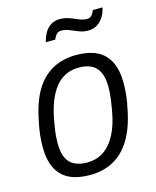

<svg xmlns="http://www.w3.org/2000/svg" viewBox="-110 -795 719 883"><g transform="rotate(-15 249.0 -353.0)"><path d="M209 12Q151 12 111.5 -7Q72 -26 51.5 -66.5Q31 -107 31 -169Q31 -197 34.5 -227.5Q38 -258 45 -289Q61 -374 93.5 -429Q126 -484 175.5 -511Q225 -538 289 -538Q347 -538 386.5 -519Q426 -500 446.5 -459.5Q467 -419 467 -356Q467 -327 463.5 -296.5Q460 -266 453 -235Q437 -152 404 -97Q371 -42 322 -15Q273 12 209 12ZM211 -47Q256 -47 290.5 -70Q325 -93 348.5 -138.5Q372 -184 383 -250Q388 -277 390.5 -296.5Q393 -316 394 -331Q395 -346 395 -359Q395 -401 382.5 -427.5Q370 -454 346 -466.5Q322 -479 286 -479Q242 -479 208 -457Q174 -435 151 -391Q128 -347 115 -281Q110 -254 107 -233Q104 -212 103 -196.5Q102 -181 102 -167Q102 -125 114 -98.5Q126 -72 151 -59.5Q176 -47 211 -47ZM170 -631Q176 -656 187.5 -675.5Q199 -695 217 -706Q235 -717 259 -717Q282 -717 303 -709.5Q324 -702 343 -693.5Q362 -685 381 -685Q396 -685 404 -694.5Q412 -704 417 -718H463Q458 -693 445.5 -673.5Q433 -654 415 -643Q397 -632 373 -632Q350 -632 329.5 -640Q309 -648 290 -656Q271 -664 252 -664Q237 -664 228.5 -654.5Q220 -645 215 -631Z"/></g></svg>

Font: Archivo SemiCondensed Light
Style: Italic
Weight: 300
Width: 4
Italic angle: -10°
Designer: Hector Gatti
Foundry: Omnibus-Type
Version: Version 2.001